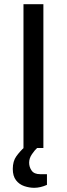

<svg xmlns="http://www.w3.org/2000/svg" viewBox="-20 -706 318 916"><path d="M92 0V-686H187V0ZM143 190Q120 190 96 182Q72 174 56.5 154Q41 134 41 100Q41 63 58 39.5Q75 16 97 -4H157V0Q146 10 132.5 29.5Q119 49 119 70Q119 91 131 108Q143 125 172 125H204V176Q188 183 173 186.5Q158 190 143 190Z"/></svg>

Font: Archivo VF Beta
Style: Regular
Weight: 400
Designer: Hector Gatti
Foundry: Omnibus-Type
Version: Version 1.002